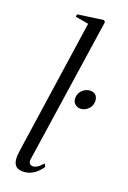

<svg xmlns="http://www.w3.org/2000/svg" viewBox="-158 -870 621 934"><g transform="rotate(20 152.5 -403.0)"><path d="M106 -58Q104 -43.5 110.8 -36.8Q117.5 -30 127.5 -30Q137.5 -30 149.8 -37.5Q162 -45 177 -63L185.5 -48Q175 -31.5 160.5 -18.2Q146 -5 128.2 2.8Q110.5 10.5 90 10.5Q74 10.5 62.5 5Q51 -0.5 45 -13.5Q39 -26.5 39 -48Q39 -53 40 -61.8Q41 -70.5 42.5 -82.2Q44 -94 46 -107L143.5 -773.5L75 -785.5L77.5 -798.5L210 -817L217.5 -809ZM208 -413Q208 -438 226 -454.8Q244 -471.5 265.5 -471.5Q286.5 -471.5 295.8 -459.5Q305 -447.5 305 -431.5Q305 -405.5 287.2 -389Q269.5 -372.5 248.5 -372.5Q231.5 -372.5 219.8 -383.5Q208 -394.5 208 -413Z"/></g></svg>

Font: Merriweather 144pt Light
Style: Italic
Weight: 300
Italic angle: -7.8°
Version: Version 2.101